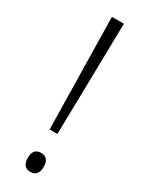

<svg xmlns="http://www.w3.org/2000/svg" viewBox="-193 -749 610 792"><g transform="rotate(30 112.5 -353.0)"><path d="M131.3 -183.1H94.2L84.5 -713.9H141.6ZM74.7 -37.1Q74.7 -58.1 83.7 -70.1Q92.8 -82 112.3 -82Q131.3 -82 140.9 -70.8Q150.4 -59.6 150.4 -37.1Q150.4 -14.6 140.6 -3.2Q130.9 8.3 112.3 8.3Q92.8 8.3 83.7 -3.7Q74.7 -15.6 74.7 -37.1Z"/></g></svg>

Font: Open Sans SemiCondensed Light
Style: Regular
Weight: 300
Width: 4
Designer: Monotype Design Team
Foundry: Monotype Imaging Inc.
Version: Version 3.000